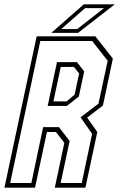

<svg xmlns="http://www.w3.org/2000/svg" viewBox="-40 -868 550 888"><path d="M-19.5 0 129.5 -700H401L482 -597L436 -380L363 -324L410 -257.5L355 0H213.5L257.5 -207.5L218.5 -257.5H177L122 0ZM7 -21.5H105L159.5 -280H232.5L282 -216L240.5 -21.5H338L386 -249L332.5 -325.5L415.5 -388.5L458 -587L386 -678.5H146.5ZM180.5 -378 223.5 -580.5H316L349.5 -538L324.5 -421.5L269 -378ZM207 -399H268L305 -430L326 -528L302 -558.5H241ZM197.5 -716 347.5 -848H491L321 -716ZM243 -733.5H317L441 -830.5H353.5Z"/></svg>

Font: Tourney Condensed ExtraLight
Style: Italic
Weight: 200
Width: 3
Italic angle: -12°
Designer: Tyler Finck
Foundry: Etcetera Type Co
Version: Version 1.010; ttfautohint (v1.8.3)